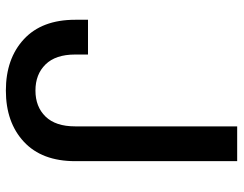

<svg xmlns="http://www.w3.org/2000/svg" viewBox="-102 -666 777 612"><g transform="rotate(90 286.0 -359.5)"><path d="M268.1 9.8Q166.5 9.8 104.5 -47.6Q42.5 -105 42.5 -211.4V-252H153.3V-210.9Q153.3 -148.9 184.8 -116.7Q216.3 -84.5 268.1 -84.5Q319.8 -84.5 351.1 -116.7Q382.3 -148.9 382.3 -210.9V-727.5H493.2V-211.4Q493.2 -105 431.4 -47.6Q369.6 9.8 268.1 9.8Z"/></g></svg>

Font: Inter 16pt Medium
Style: Regular
Weight: 500
Version: Version 4.001;git-66647c0bb